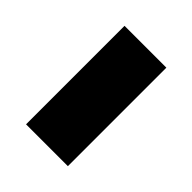

<svg xmlns="http://www.w3.org/2000/svg" viewBox="-15 -526 477 477"><g transform="rotate(-45 224.0 -287.5)"><path d="M51 -214V-361H397V-214Z"/></g></svg>

Font: Our Lexend
Style: Bold
Weight: 700
Designer: Bonnie Shaver-Troup, Thomas Jockin
Foundry: Lexend
Version: Version 1.007